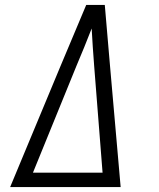

<svg xmlns="http://www.w3.org/2000/svg" viewBox="-20 -755 640 775"><path d="M21 0 225 -490 328 -735H403L424 -490L467 0ZM394 -58 360 -490Q357 -528 354.5 -565.5Q352 -603 350 -640Q335 -602 320 -564.5Q305 -527 289 -490L113 -58Z"/></svg>

Font: Iosevka Slab Light Extended
Style: Italic
Weight: 300
Width: 7
Italic angle: -9°
Monospace: yes
Designer: Belleve Invis
Foundry: Belleve Invis
Version: Version 11.1.0; ttfautohint (v1.8.3)